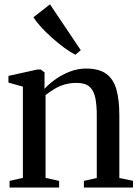

<svg xmlns="http://www.w3.org/2000/svg" viewBox="-20 -844 632 864"><path d="M83 -43.5V-454L18 -472.5V-502.5L147.5 -531H164L180.5 -518V-477.5L180 -444Q199 -465 228 -486Q257 -507 292.8 -521.2Q328.5 -535.5 367 -535.5Q426 -535.5 458.5 -511.5Q491 -487.5 504 -440.8Q517 -394 517 -326V-43L578.5 -30.5V0H357.5V-30L415.5 -43V-324.5Q415.5 -371.5 408.8 -404.2Q402 -437 382.5 -454Q363 -471 325 -471Q296 -471 271.5 -464Q247 -457 225.8 -444.2Q204.5 -431.5 185 -416.5V-43.5L246 -30V0H23V-30ZM318.5 -598Q297.5 -608.5 270.5 -628.2Q243.5 -648 216 -672.2Q188.5 -696.5 165.8 -721.2Q143 -746 130.5 -766.5L205 -824.5L343.5 -618L319.5 -598Z"/></svg>

Font: Merriweather 96pt
Style: Regular
Weight: 400
Version: Version 2.100